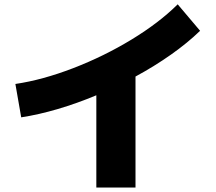

<svg xmlns="http://www.w3.org/2000/svg" viewBox="-20 -794 978 871"><path d="M786.1 -774.4 887.7 -654.3Q830.6 -599.1 755.9 -546.4Q681.2 -493.7 594.7 -446.8V56.6H417V-361.8Q329.6 -325.2 242.7 -299.6Q155.8 -273.9 76.2 -261.7L49.8 -413.1Q172.9 -431.2 312.3 -484.9Q451.7 -538.6 576.9 -614.7Q702.1 -690.9 786.1 -774.4Z"/></svg>

Font: Pretendard JP Black
Style: Regular
Weight: 900
Designer: Base glyphs from Inter by Rasmus Andersson; Hangeul glyphs from Noto Sans CJK(Source Han Sans) by Jang Soo-young and Kan
Foundry: Kil Hyung-jin
Version: Version 1.309